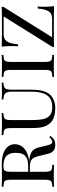

<svg xmlns="http://www.w3.org/2000/svg" viewBox="764 -1412 662 2229"><g transform="rotate(-90 1094.5 -297.0)"><path d="M529.3 14.2Q446.3 14.2 426.3 -62L395.5 -187Q386.2 -225.1 370.4 -245.4Q354.5 -265.6 331.5 -273.2Q308.6 -280.8 272.5 -280.8H215.3V-106Q215.3 -68.4 221.4 -51.3Q227.5 -34.2 243.9 -27.8Q260.3 -21.5 296.4 -20V0Q250 -2.9 169.4 -2.9Q83 -2.9 41.5 0V-20Q77.6 -21.5 94 -27.8Q110.4 -34.2 116.5 -51.3Q122.6 -68.4 122.6 -106V-502Q122.6 -540 116.5 -557.1Q110.4 -574.2 94.2 -580.3Q78.1 -586.4 41.5 -587.9V-607.9Q83 -605 163.6 -605Q180.7 -605 265.6 -606.4L304.7 -606.9Q379.4 -606.9 431.4 -587.4Q483.4 -567.9 509.5 -533.9Q535.6 -500 535.6 -456.1Q535.6 -419.4 517.1 -385Q498.5 -350.6 453.9 -324Q409.2 -297.4 336.4 -288.6Q353.5 -288.1 370.6 -285.2Q423.8 -276.9 454.8 -252.9Q485.8 -229 498.5 -175.8L520.5 -85Q528.8 -49.8 538.1 -35.4Q547.4 -21 562.5 -21Q587.4 -21 617.7 -55.2L631.3 -42Q612.3 -14.6 588.1 -0.2Q564 14.2 529.3 14.2ZM215.3 -502V-300.8H282.7Q342.8 -300.8 376.5 -319.1Q410.2 -337.4 422.9 -368.9Q435.5 -400.4 435.5 -444.8Q435.5 -517.1 399.2 -552.5Q362.8 -587.9 279.3 -587.9Q252.4 -587.9 239 -580.8Q225.6 -573.7 220.5 -555.7Q215.3 -537.6 215.3 -502Z M1168.5 -492.2V-271Q1168.5 -202.1 1159.2 -153.6Q1149.9 -105 1127.9 -68.8Q1104 -30.8 1058.1 -8.3Q1012.2 14.2 954.6 14.2Q852.1 14.2 796.9 -29.8Q767.1 -56.6 751.2 -86.7Q735.4 -116.7 729 -158.9Q722.7 -201.2 722.7 -268.1V-502Q722.7 -539.6 716.6 -556.6Q710.4 -573.7 694.1 -580.1Q677.7 -586.4 641.6 -587.9V-607.9Q684.1 -605 769.5 -605Q850.1 -605 896.5 -607.9V-587.9Q860.4 -586.4 844.2 -580.1Q828.1 -573.7 822 -556.6Q815.9 -539.6 815.9 -502V-251Q815.9 -176.8 825.9 -128.4Q835.9 -80.1 868.4 -50.5Q900.9 -21 963.9 -21Q1064.5 -21 1105 -83.7Q1145.5 -146.5 1145.5 -259.8V-492.2Q1145.5 -528.8 1137 -548.8Q1128.4 -568.8 1109.1 -577.6Q1089.8 -586.4 1054.7 -587.9V-607.9Q1090.3 -605 1156.7 -605Q1216.8 -605 1249.5 -607.9V-587.9Q1214.8 -586.4 1198 -577.9Q1181.2 -569.3 1174.8 -549.8Q1168.5 -530.3 1168.5 -492.2Z M1490.7 -502V-106Q1490.7 -68.4 1496.8 -51.3Q1502.9 -34.2 1519.3 -27.8Q1535.6 -21.5 1571.8 -20V0Q1525.9 -2.9 1444.8 -2.9Q1358.9 -2.9 1316.9 0V-20Q1353 -21.5 1369.4 -27.8Q1385.7 -34.2 1391.8 -51.3Q1397.9 -68.4 1397.9 -106V-502Q1397.9 -539.6 1391.8 -556.6Q1385.7 -573.7 1369.4 -580.1Q1353 -586.4 1316.9 -587.9V-607.9Q1358.4 -605 1444.8 -605Q1525.9 -605 1571.8 -607.9V-587.9Q1535.6 -586.4 1519.3 -580.1Q1502.9 -573.7 1496.8 -556.6Q1490.7 -539.6 1490.7 -502Z M1776.9 -22.9H1996.6Q2031.7 -22.9 2054.7 -38.8Q2077.6 -54.7 2091.6 -91.3Q2105.5 -127.9 2110.8 -189.9H2133.8Q2130.9 -158.7 2130.9 -107.9Q2130.9 -60.1 2137.7 0Q2066.9 -2.9 1898.9 -2.9Q1738.8 -2.9 1665.5 0V-20L2018.6 -585H1808.6Q1773.9 -585 1750.7 -569.1Q1727.5 -553.2 1713.9 -516.6Q1700.2 -480 1694.8 -418H1671.9Q1674.8 -449.7 1674.8 -500Q1674.8 -547.9 1668 -607.9Q1738.8 -605 1906.7 -605Q2059.6 -605 2129.9 -607.9V-587.9Z"/></g></svg>

Font: TypoPRO Playfair Display SC
Style: Regular
Weight: 400
Designer: Claus Eggers Sørensen
Foundry: Claus Eggers Sørensen
Version: Version 1.004;PS 001.004;hotconv 1.0.70;makeotf.lib2.5.58329